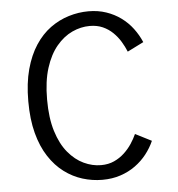

<svg xmlns="http://www.w3.org/2000/svg" viewBox="-52 -755 753 814"><g transform="rotate(-5 325.0 -347.5)"><path d="M351.5 11Q308.5 11 267.2 -1.8Q226 -14.5 189.8 -41.5Q153.5 -68.5 125.8 -111Q98 -153.5 82.5 -212.2Q67 -271 67 -348Q67 -425 83 -483.8Q99 -542.5 126.8 -584.8Q154.5 -627 191.2 -653.8Q228 -680.5 269.8 -693.2Q311.5 -706 354 -706Q395 -706 429.5 -694.2Q464 -682.5 492 -662Q520 -641.5 540.5 -614.2Q561 -587 574.5 -555.5L505.5 -521Q496.5 -543 483.5 -564.5Q470.5 -586 452 -604Q433.5 -622 409.2 -632.8Q385 -643.5 354 -643.5Q316 -643.5 279.2 -626.5Q242.5 -609.5 212.5 -573.8Q182.5 -538 164.8 -482.2Q147 -426.5 147 -348Q147 -269.5 164.5 -213.2Q182 -157 211.8 -121.2Q241.5 -85.5 277.8 -68.5Q314 -51.5 351 -51.5Q382.5 -51.5 407 -62.8Q431.5 -74 450.5 -91.8Q469.5 -109.5 483 -130Q496.5 -150.5 505.5 -170.5L574.5 -135.5Q561.5 -106 540.8 -79.5Q520 -53 492 -32.8Q464 -12.5 428.8 -0.8Q393.5 11 351.5 11Z"/></g></svg>

Font: Trispace Thin Light
Style: Regular
Weight: 300
Version: Version 1.210